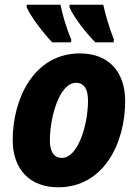

<svg xmlns="http://www.w3.org/2000/svg" viewBox="-20 -786 586 816"><path d="M385 -606H463L464 -618C442 -675 427 -727 419 -766H276L275 -756C293 -713 343 -649 385 -606ZM202 -606H282L283 -618C262 -666 246 -722 237 -766H94L93 -756C111 -714 163 -647 202 -606ZM227 10C422 10 512 -179 512 -356C512 -483 440 -559 320 -559C123 -559 34 -365 34 -191C34 -65 108 10 227 10ZM244 -115C209 -115 192 -141 192 -189C192 -287 232 -434 303 -434C339 -434 354 -405 354 -358C354 -252 310 -115 244 -115Z"/></svg>

Font: Noto Sans SemiCondensed ExtraBold
Style: Italic
Weight: 800
Width: 4
Italic angle: -12°
Designer: Monotype Design Team
Foundry: Monotype Imaging Inc.
Version: Version 2.013